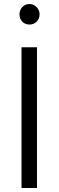

<svg xmlns="http://www.w3.org/2000/svg" viewBox="-20 -935 292 955"><path d="M77 0ZM87 0V-700H164V0ZM127 -813Q105 -813 91 -827Q77 -841 77 -864Q77 -885 91 -900Q105 -915 127 -915Q147 -915 162 -899.5Q177 -884 177 -864Q177 -842 162.5 -827.5Q148 -813 127 -813Z"/></svg>

Font: Rosa Sans Light
Style: Regular
Weight: 300
Designer: Pentagram / MCKL
Foundry: Pentagram / MCKL
Version: Version 1.005;September 16, 2019;FontCreator 11.5.0.2425 64-